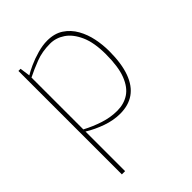

<svg xmlns="http://www.w3.org/2000/svg" viewBox="-218 -654 1008 1008"><g transform="rotate(-45 286.0 -150.0)"><path d="M91 237V-531H107L115 -474Q132 -485 165 -500Q198 -515 237 -526Q276 -537 310 -537Q364 -537 401 -512.5Q438 -488 460.5 -448Q483 -408 492.5 -361Q502 -314 502 -268Q502 -175 479.5 -114Q457 -53 414.5 -23.5Q372 6 310 6Q261 6 210 -12Q159 -30 115 -57V237ZM310 -16Q360 -16 397.5 -40.5Q435 -65 456.5 -120Q478 -175 478 -268Q478 -355 453.5 -409.5Q429 -464 391 -489.5Q353 -515 310 -515Q251 -515 203 -496.5Q155 -478 115 -458V-73Q162 -48 211.5 -32Q261 -16 310 -16Z"/></g></svg>

Font: Exo Thin Thin
Style: Regular
Weight: 250
Version: Version 2.000